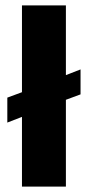

<svg xmlns="http://www.w3.org/2000/svg" viewBox="-20 -688 324 708"><path d="M61 0V-257L7 -236V-328L61 -348V-668H223V-411L277 -432V-340L223 -320V0Z"/></svg>

Font: Gantari ExtraBold
Style: Regular
Weight: 800
Version: Version 1.000